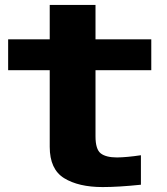

<svg xmlns="http://www.w3.org/2000/svg" viewBox="-20 -750 675 778"><path d="M396 8Q298.5 8 240 -28Q181.5 -64 181.5 -155V-465.5H13V-590.5H181.5V-730H367V-590.5H593V-465.5H367V-197.5Q367 -145 388.2 -128.5Q409.5 -112 454.5 -112Q494 -112.5 551 -121V-1.5Q459.5 8 396 8Z"/></svg>

Font: Anybody ExtraExpanded Regular
Style: Bold
Weight: 700
Width: 8
Designer: Tyler Finck
Foundry: Etcetera Type Company
Version: Version 1.010; ttfautohint (v1.8.3) -l 8 -r 50 -G 200 -x 14 